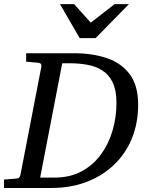

<svg xmlns="http://www.w3.org/2000/svg" viewBox="-35 -936 726 956"><path d="M-15.1 0V-42L46.9 -46.9Q56.6 -47.9 60.8 -52.5Q64.9 -57.1 66.9 -65.9L170.9 -604Q172.4 -612.3 168.5 -617.7Q164.6 -623 150.9 -624L95.2 -628.9V-670.9H334Q425.3 -670.9 497.3 -646.5Q569.3 -622.1 611.1 -566.2Q652.8 -510.3 652.8 -415Q652.8 -322.8 621.6 -246.6Q590.3 -170.4 532.5 -115.2Q474.6 -60.1 395.5 -30Q316.4 0 220.2 0ZM165 -51.8H237.8Q313.5 -51.8 371.1 -82.8Q428.7 -113.8 467.3 -166.5Q505.9 -219.2 525.4 -285.9Q544.9 -352.5 544.9 -423.8Q544.9 -486.3 526.1 -525.4Q507.3 -564.5 474.6 -585.2Q441.9 -606 399.7 -613.5Q357.4 -621.1 311 -621.1H274.9ZM606.9 -915.5 440.9 -746.1H361.8L263.7 -915.5H334L417 -823.2L535.6 -915.5Z"/></svg>

Font: Charis
Style: Italic
Weight: 400
Italic angle: -11°
Designer: Walt Agee, Miriam Martin, Annie Olsen, Victor Gaultney, Lorna Priest, Alan Ward, Bob Hallissy, Martin Hosken, Sharon Cor
Foundry: SIL Global
Version: Version 7.000